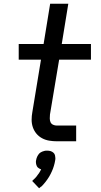

<svg xmlns="http://www.w3.org/2000/svg" viewBox="-20 -755 540 1026"><path d="M284 0Q263 0 242.5 -3.5Q222 -7 204.5 -16.5Q187 -26 174.5 -41Q162 -56 155.5 -75Q149 -94 149 -115Q149 -136 153 -157L199 -436H80V-520H213L248 -735H345L310 -520H466V-436H296L247 -143Q246 -133 246 -122Q246 -111 250 -102Q254 -93 263.5 -88.5Q273 -84 284 -84H387V0ZM189 251 152 212Q156 208 159.5 204.5Q163 201 167.5 197Q172 193 175 188.5Q178 184 181.5 179.5Q185 175 189 169.5Q193 164 194 161L195 159L200 150Q196 149 193.5 147.5Q191 146 187.5 144Q184 142 181.5 139.5Q179 137 177.5 134Q176 131 175 128Q174 125 173 121.5Q172 118 172 113Q172 108 172 106L173 101Q174 97 175 92Q176 87 178.5 82.5Q181 78 183.5 73.5Q186 69 189.5 65.5Q193 62 197 59.5Q201 57 206 55Q211 53 217 51.5Q223 50 225 50H232Q236 50 241 50.5Q246 51 250.5 52.5Q255 54 258.5 56Q262 58 265.5 61Q269 64 271 67.5Q273 71 274 75.5Q275 80 275.5 86Q276 92 276 94L275 101Q274 109 272 116.5Q270 124 268 131.5Q266 139 263 146.5Q260 154 257 161Q254 168 250 175.5Q246 183 242 190Q238 197 233.5 203Q229 209 224 216Q219 223 211.5 231Q204 239 202 241L197 244Z"/></svg>

Font: Iosevka Aile Medium Oblique
Style: Regular
Weight: 500
Italic angle: -9°
Designer: Belleve Invis
Foundry: Belleve Invis
Version: Version 31.1.0; ttfautohint (v1.8.4)